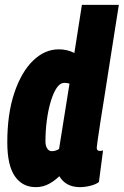

<svg xmlns="http://www.w3.org/2000/svg" viewBox="-20 -760 509 790"><path d="M309 10Q251 10 224 -35Q206 -17 181.5 -3.5Q157 10 127 10Q72 10 41 -35Q10 -80 10 -174Q10 -292 39 -378Q68 -464 116 -510.5Q164 -557 222 -557Q257 -557 286 -542L317 -740H469Q466 -722 460 -683Q454 -644 445.5 -591Q437 -538 428 -479.5Q419 -421 410 -364.5Q401 -308 393.5 -261Q386 -214 382 -184.5Q378 -155 378 -152Q378 -139 391 -139Q397 -139 404 -141L387 -11Q374 -1 351.5 4.5Q329 10 309 10ZM193 -138Q209 -138 223 -147L266 -416Q256 -419 245 -419Q227 -419 213 -398Q199 -377 188.5 -341.5Q178 -306 172.5 -263.5Q167 -221 167 -178Q167 -161 174 -149.5Q181 -138 193 -138Z"/></svg>

Font: Georama Condensed ExtraBold
Style: Italic
Weight: 800
Width: 3
Italic angle: -9°
Designer: Jean-Baptiste Levee
Foundry: Production Type
Version: Version 1.000